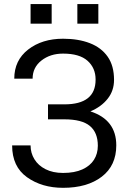

<svg xmlns="http://www.w3.org/2000/svg" viewBox="-20 -911 633 942"><path d="M233.5 -795H130V-891H233.5ZM462.5 -795H359.5V-891H462.5ZM289.5 10.5Q185.5 10.5 112.5 -41.5Q39.5 -93.5 39.5 -197.5H130Q130 -160.5 148.8 -129.8Q167.5 -99 203.5 -80.8Q239.5 -62.5 289.5 -62.5Q346 -62.5 384 -79.8Q422 -97 441 -127Q460 -157 460 -196Q460 -260.5 421 -293Q382 -325.5 296 -325.5H215.5V-399H296Q449 -399 449 -520Q449 -520.5 449 -521Q449 -577.5 409.5 -612.8Q370 -648 289.5 -648Q226.5 -648 183.2 -614Q140 -580 140 -525H50Q50 -615 118.2 -668Q186.5 -721 289.5 -721Q364.5 -721 420.8 -699.2Q477 -677.5 508.2 -633Q539.5 -588.5 539.5 -519Q539.5 -466 508.2 -426.5Q477 -387 423.5 -364.5Q550.5 -323.5 550.5 -198Q550.5 -98.5 479.2 -44Q408 10.5 289.5 10.5Z"/></svg>

Font: Roberto Sans
Style: Regular
Weight: 400
Designer: Google (font) & Cristiano Sobral (main changes)
Version: Version 1.500; ttfautohint (v1.8.4.7-5d5b-dirty)